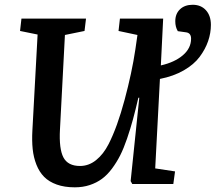

<svg xmlns="http://www.w3.org/2000/svg" viewBox="-20 -779 913 813"><path d="M661.1 -502Q719.2 -515.1 754.2 -544.9Q789.1 -574.7 789.1 -615.2Q789.1 -639.2 768.1 -642.1L732.9 -647Q722.2 -664.6 722.2 -689Q722.2 -720.7 742.2 -739.7Q762.2 -758.8 795.9 -758.8Q831.1 -758.8 852.1 -735.6Q873 -712.4 873 -673.8Q873 -639.2 861.3 -605Q849.6 -570.8 825.4 -538.3Q801.3 -505.9 758.1 -481Q714.8 -456.1 657.2 -444.8L637.2 -65.9L721.2 -53.2L713.9 0H540L533.2 -12.2L569.8 -365.2H565.9Q553.7 -313 543 -273.4Q532.2 -233.9 518.1 -192.4Q503.9 -150.9 489 -121.3Q474.1 -91.8 454.1 -64.9Q434.1 -38.1 411.4 -21.5Q388.7 -4.9 359.9 4.6Q331.1 14.2 296.9 14.2Q252.9 14.2 220.2 2.4Q187.5 -9.3 167 -30Q146.5 -50.8 134.3 -81.5Q122.1 -112.3 118.4 -147.9Q114.7 -183.6 117.2 -228L139.2 -632.8L64.9 -647.9L70.8 -700.2H344.2L337.9 -647.9L254.9 -630.9L233.9 -230Q229.5 -148.9 248.5 -112.5Q267.6 -76.2 318.8 -76.2Q356 -76.2 387 -101.1Q418 -126 439.9 -168.9Q476.6 -240.7 507.6 -356.2Q538.6 -471.7 553.2 -569.8L562 -630.9L481.9 -647.9L487.8 -700.2H670.9Z"/></svg>

Font: Literata Book SemiBold
Style: Italic
Weight: 600
Italic angle: -3°
Designer: Latin by Veronika Burian and Jose Scaglione. Greek by Irene Vlachou. Cyrillic by Vera Evstafieva
Foundry: TypeTogether
Version: Version 1.003;PS 001.003;hotconv 1.0.88;makeotf.lib2.5.64775